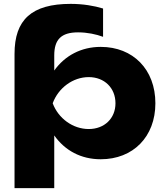

<svg xmlns="http://www.w3.org/2000/svg" viewBox="-20 -806 854 991"><path d="M55 165H260V-107C315 -29 398 16 500 16C667 16 782 -100 782 -273C782 -447 667 -564 500 -564C399 -564 315 -519 260 -442V-520C260 -602 296 -639 383 -639C431 -639 477 -629 512 -616V-762C467 -776 408 -786 345 -786C143 -786 55 -704 55 -528ZM576 -273C576 -195 519 -140 438 -140C356 -140 281 -195 252 -273C281 -352 356 -408 438 -408C519 -408 576 -352 576 -273Z"/></svg>

Font: Bounded
Style: Bold
Weight: 700
Designer: Vlad Churkin
Version: Version 3.0